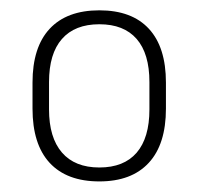

<svg xmlns="http://www.w3.org/2000/svg" viewBox="-20 -667 384 372"><path d="M172.5 -315.5Q109.5 -315.5 76.2 -351.5Q43 -387.5 43 -456.5V-507Q43 -575.5 76.2 -611.2Q109.5 -647 172.5 -647Q235.5 -647 268.5 -611.2Q301.5 -575.5 301.5 -507V-456.5Q301.5 -387.5 268.2 -351.5Q235 -315.5 172.5 -315.5ZM172.5 -342.5Q220 -342.5 244.8 -371.2Q269.5 -400 269.5 -455V-508Q269.5 -563 244.8 -591.5Q220 -620 172.5 -620Q125 -620 100 -591.5Q75 -563 75 -508V-455Q75 -400.5 100 -371.5Q125 -342.5 172.5 -342.5Z"/></svg>

Font: Anek Bangla
Style: Extra-light
Weight: 200
Designer: Sulekha Rajkumar (Bangla), Yesha Goshar (Latin)
Foundry: Ek Type
Version: Version 1.002;March 21, 2022;FontCreator 13.0.0.2683 64-bit